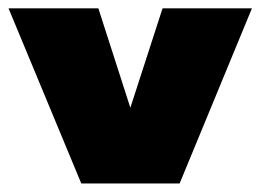

<svg xmlns="http://www.w3.org/2000/svg" viewBox="-20 -430 622 450"><path d="M0 -410.5H210.5L285.5 -177.5L361 -410.5H570.5L401 0H170.5Z"/></svg>

Font: League Spartan Black
Style: Regular
Weight: 900
Foundry: The League of Moveable Type
Version: Version 2.002